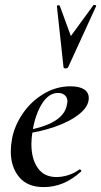

<svg xmlns="http://www.w3.org/2000/svg" viewBox="-20 -751 412 783"><path d="M24 -134Q24 -157 29 -185Q39 -238 72.5 -287.5Q106 -337 157.5 -368Q209 -399 267 -399Q304 -399 323 -386.5Q342 -374 342 -351Q342 -317 303.5 -286Q265 -255 202.5 -233.5Q140 -212 71 -204L73 -217Q239 -242 253 -324Q255 -334 255 -337Q255 -354 244 -363Q233 -372 217 -372Q179 -372 151.5 -328.5Q124 -285 113 -218Q108 -186 108 -164Q108 -103 134 -66Q160 -29 210 -29Q233 -29 257.5 -36.5Q282 -44 304 -60H305Q308 -60 310.5 -57Q313 -54 311 -52Q242 12 158 12Q92 12 58 -29Q24 -70 24 -134ZM224 -727 269 -604 361 -730Q362 -731 365 -731Q368 -731 370.5 -729.5Q373 -728 372 -726L258 -477Q255 -472 247 -472Q244 -472 241.5 -473.5Q239 -475 239 -477L212 -726Q212 -729 217.5 -729.5Q223 -730 224 -727Z"/></svg>

Font: Cormorant Garamond SemiBold
Style: Italic
Weight: 600
Italic angle: -10°
Designer: Christian Thalmann (Catharsis Fonts)
Foundry: Catharsis Fonts
Version: Version 4.000